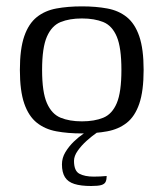

<svg xmlns="http://www.w3.org/2000/svg" viewBox="-20 -424 526 618"><path d="M243.7 5.5Q198.2 5.5 161.6 -1.3Q124.9 -8 98.5 -29Q72.1 -50.1 58 -90.9Q44 -131.8 44 -199Q44 -266.2 58 -307.1Q72.1 -347.9 98.5 -369Q124.9 -390 161.6 -396.7Q198.2 -403.5 243.7 -403.5Q288.9 -403.5 325.4 -396.7Q361.9 -390 388.1 -369Q414.3 -347.9 428.3 -307.1Q442.3 -266.2 442.3 -199Q442.3 -131.1 428.3 -90.2Q414.3 -49.3 388 -28.7Q361.6 -8 325.1 -1.3Q288.6 5.5 243.7 5.5ZM243.7 -33.4Q283.9 -33.4 312.5 -45.1Q341 -56.8 355.9 -92.1Q370.8 -127.3 370.8 -199Q370.8 -270.7 355.9 -306Q341 -341.4 312.5 -353Q283.9 -364.6 243.7 -364.6Q203.7 -364.6 175.1 -353Q146.5 -341.4 131 -306Q115.5 -270.7 115.5 -199Q115.5 -127.3 131 -92.1Q146.5 -56.8 175.1 -45.1Q203.7 -33.4 243.7 -33.4ZM273.5 174.7Q240.1 174.7 219.4 168.1Q198.6 161.6 189 146.2Q179.4 130.7 179.4 105Q179.4 84 190.6 65.5Q201.9 47 217.7 31.7Q233.6 16.5 249.8 5.5Q266.1 -5.5 276.1 -10.7H314.9Q307.4 -7.7 291.6 3.1Q275.9 14 259.2 28.9Q242.4 43.9 230.3 61Q218.2 78.1 218.2 93.8Q218.2 126 235.5 135.2Q252.9 144.5 281.6 144.5Q294 144.5 302.5 144Q311 143.5 316.2 143Q321.4 142.5 323.4 142.5Q323.4 153.6 320.1 161Q316.8 168.3 306.5 171.5Q296.2 174.7 273.5 174.7Z"/></svg>

Font: Genos Thin
Style: Regular
Weight: 100
Designer: Robert E. Leuschke
Foundry: Robert E. Leuschke
Version: Version 1.010